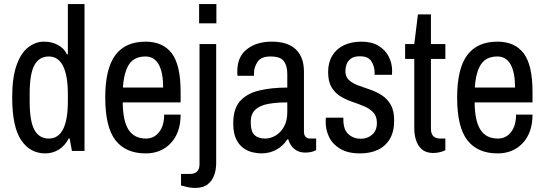

<svg xmlns="http://www.w3.org/2000/svg" viewBox="-20 -743 2684 945"><path d="M203 12Q128 12 84 -53.5Q40 -119 40 -264Q40 -360 61 -420.5Q82 -481 118 -509.5Q154 -538 197 -538Q235 -538 265.5 -521.5Q296 -505 309 -476H314V-723H396V0H334L323 -61H318Q299 -25 269 -6.5Q239 12 203 12ZM220 -61Q267 -61 290.5 -107Q314 -153 314 -244V-278Q314 -371 290.5 -418Q267 -465 220 -465Q173 -465 149.5 -422.5Q126 -380 126 -282V-244Q126 -146 149.5 -103.5Q173 -61 220 -61Z M697 12Q599 12 548.5 -52.5Q498 -117 498 -263Q498 -405 547.5 -471.5Q597 -538 696 -538Q782 -538 825.5 -480.5Q869 -423 869 -291V-239H584Q585 -147 613 -104Q641 -61 699 -61Q738 -61 763 -92.5Q788 -124 788 -179H869Q869 -91 821.5 -39.5Q774 12 697 12ZM585 -312H783Q783 -387 761 -426Q739 -465 696 -465Q641 -465 615.5 -426.5Q590 -388 585 -312Z M940 182Q922 182 903 178Q884 174 871 170V113H915Q962 113 962 65V-526H1044V61Q1044 91 1034.5 118.5Q1025 146 1002.5 164Q980 182 940 182ZM960 -628V-723H1045V-628Z M1266 12Q1247 12 1223 6.5Q1199 1 1177.5 -14.5Q1156 -30 1142 -59Q1128 -88 1128 -136Q1128 -209 1162.5 -246.5Q1197 -284 1257.5 -298Q1318 -312 1394 -312V-380Q1394 -418 1377.5 -441.5Q1361 -465 1311 -465Q1265 -465 1247.5 -438.5Q1230 -412 1230 -382V-370H1149Q1148 -375 1148 -380Q1148 -385 1148 -392Q1148 -464 1195.5 -501Q1243 -538 1317 -538Q1397 -538 1436.5 -499.5Q1476 -461 1476 -391V-96Q1476 -77 1485 -69Q1494 -61 1504 -61H1536V-4Q1529 0 1515.5 4Q1502 8 1482 8Q1450 8 1428.5 -10Q1407 -28 1399 -57H1394Q1374 -25 1340.5 -6.5Q1307 12 1266 12ZM1285 -61Q1311 -61 1336 -75.5Q1361 -90 1377.5 -119Q1394 -148 1394 -191V-239Q1340 -239 1299.5 -231.5Q1259 -224 1236.5 -203Q1214 -182 1214 -141Q1214 -96 1232.5 -78.5Q1251 -61 1285 -61Z M1752 12Q1692 12 1654.5 -10.5Q1617 -33 1600 -68Q1583 -103 1583 -142Q1583 -153 1583.5 -158Q1584 -163 1584 -164H1670V-154Q1670 -105 1695 -82.5Q1720 -60 1756 -60Q1788 -60 1811.5 -80Q1835 -100 1835 -138Q1835 -171 1817.5 -189.5Q1800 -208 1773 -219.5Q1746 -231 1715 -241.5Q1684 -252 1657 -268Q1630 -284 1612.5 -312.5Q1595 -341 1595 -388Q1595 -435 1615 -468.5Q1635 -502 1672 -520Q1709 -538 1759 -538Q1808 -538 1841.5 -518.5Q1875 -499 1892.5 -466Q1910 -433 1910 -394Q1910 -389 1909.5 -383Q1909 -377 1909 -375H1824V-384Q1824 -415 1808.5 -440.5Q1793 -466 1751 -466Q1722 -466 1706.5 -454Q1691 -442 1685.5 -425.5Q1680 -409 1680 -394Q1680 -365 1697.5 -349Q1715 -333 1742 -323Q1769 -313 1800 -302.5Q1831 -292 1858 -275Q1885 -258 1902.5 -228.5Q1920 -199 1920 -150Q1920 -94 1898 -58Q1876 -22 1838.5 -5Q1801 12 1752 12Z M2113 10Q2077 10 2056.5 -8Q2036 -26 2027.5 -53.5Q2019 -81 2019 -111V-453H1974V-526H2019L2037 -672H2101V-526H2172V-453H2101V-109Q2101 -61 2148 -61H2172V-4Q2162 2 2145 6Q2128 10 2113 10Z M2429 12Q2331 12 2280.5 -52.5Q2230 -117 2230 -263Q2230 -405 2279.5 -471.5Q2329 -538 2428 -538Q2514 -538 2557.5 -480.5Q2601 -423 2601 -291V-239H2316Q2317 -147 2345 -104Q2373 -61 2431 -61Q2470 -61 2495 -92.5Q2520 -124 2520 -179H2601Q2601 -91 2553.5 -39.5Q2506 12 2429 12ZM2317 -312H2515Q2515 -387 2493 -426Q2471 -465 2428 -465Q2373 -465 2347.5 -426.5Q2322 -388 2317 -312Z"/></svg>

Font: Archivo Narrow
Style: Regular
Weight: 400
Designer: Hector Gatti
Foundry: Omnibus-Type
Version: Version 3.002